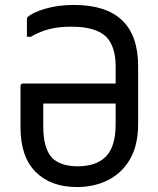

<svg xmlns="http://www.w3.org/2000/svg" viewBox="-20 -740 640 777"><path d="M279 -720Q539 -720 539 -472V-239Q539 -152 506 -95.5Q473 -39 417 -11Q361 17 291 17Q186 17 124.5 -44Q63 -105 63 -225V-392Q63 -402 74 -402H448V-472Q448 -552 409 -592Q366 -632 270 -632Q218 -632 180.5 -622.5Q143 -613 104 -591H89V-664Q89 -669 93 -672Q115 -691 166 -705.5Q217 -720 279 -720ZM294 -67Q370 -67 409 -107Q448 -147 448 -238V-321H155V-230Q155 -138 192 -100Q227 -67 294 -67Z"/></svg>

Font: Recursive Mn Lnr St
Style: Regular
Weight: 400
Monospace: yes
Version: Version 1.079;hotconv 1.0.112;makeotfexe 2.5.65598; ttfautoh